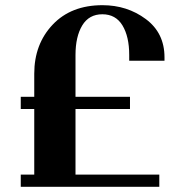

<svg xmlns="http://www.w3.org/2000/svg" viewBox="-20 -720 714 740"><path d="M60 -347H112V-436Q112 -550 183 -625Q254 -700 375 -700Q470 -700 542 -646.5Q614 -593 614 -499V-486H478V-508Q478 -579 452 -622Q426 -665 374.5 -665Q323 -665 297 -622Q271 -579 271 -508V-347H481V-300H271V-47H594V0H60V-47H112V-300H60Z"/></svg>

Font: Trochut
Style: Bold
Weight: 700
Designer: Andreu Balius
Foundry: Andreu Balius
Version: Version 1.001